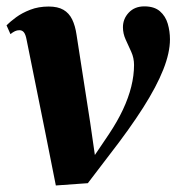

<svg xmlns="http://www.w3.org/2000/svg" viewBox="-24 -558 542 588"><path d="M57.5 -436Q54.5 -452.5 49.2 -459Q44 -465.5 35.5 -465.5Q28 -465.5 21.8 -462.5Q15.5 -459.5 8 -453.5L-4 -480.5Q7 -491.5 25.2 -505Q43.5 -518.5 68.8 -528.2Q94 -538 125 -538Q153 -538 170.2 -528Q187.5 -518 197 -498.5Q206.5 -479 210.5 -451L252 -184L270.5 -56L235 -36.5L309.5 -147Q335.5 -186 352.5 -222.2Q369.5 -258.5 378 -292.8Q386.5 -327 386.5 -359Q386.5 -380.5 378 -399.2Q369.5 -418 361 -436.5Q352.5 -455 352.5 -474.5Q352.5 -500.5 370.5 -519.5Q388.5 -538.5 418 -538.5Q448.5 -538.5 465.8 -523.5Q483 -508.5 489.8 -485.2Q496.5 -462 496.5 -437.5Q496.5 -396.5 476 -344.8Q455.5 -293 414.5 -228.5Q373.5 -164 311 -83.5L245 3L147 10L114.5 -153.5Z"/></svg>

Font: Merriweather 96pt ExtraBold
Style: Italic
Weight: 800
Italic angle: -7.8°
Version: Version 2.101